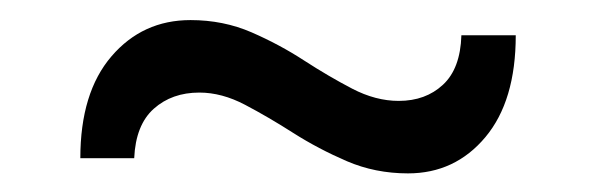

<svg xmlns="http://www.w3.org/2000/svg" viewBox="-20 -398 608 196"><path d="M396.5 -221Q363 -221 334 -233.5Q305 -246 279.5 -262.2Q254 -278.5 230.2 -291Q206.5 -303.5 183.5 -303.5Q155.5 -303.5 137 -287Q118.5 -270.5 117 -236.5H62Q62 -303.5 93.8 -340.5Q125.5 -377.5 174.5 -377.5Q208 -377.5 236.8 -365Q265.5 -352.5 290.5 -336.2Q315.5 -320 339.5 -307.5Q363.5 -295 387 -295Q414.5 -295 432.2 -311.5Q450 -328 451 -362H506.5Q506.5 -295 475.5 -258Q444.5 -221 396.5 -221Z"/></svg>

Font: Commissioner Thin
Style: Regular
Weight: 400
Version: Version 1.000